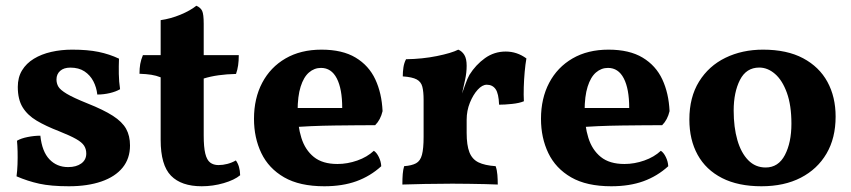

<svg xmlns="http://www.w3.org/2000/svg" viewBox="-20 -640 2966 669"><path d="M394.6 -435.6Q393.6 -409.8 394 -382.5Q394.4 -355.2 398.4 -329.2Q384.2 -320.8 362.8 -315.7Q341.4 -310.6 319 -310.6Q316.4 -335.6 305.2 -357Q294 -378.4 274.2 -391.4Q254.4 -404.4 225 -404.4Q202.4 -404.4 189.6 -393Q176.8 -381.6 176.8 -363.2Q176.8 -349.2 183.4 -338Q190 -326.8 212.6 -313.2Q235.2 -299.6 284.4 -279.8Q340.8 -257.4 373.3 -236.5Q405.8 -215.6 419.4 -191.2Q433 -166.8 433 -133.2Q433 -87.6 407.2 -55.9Q381.4 -24.2 333.3 -7.6Q285.2 9 220 9Q157.6 9 117 0.1Q76.4 -8.8 37.6 -25.6Q40.2 -44.6 41 -67.3Q41.8 -90 41.3 -111.8Q40.8 -133.6 39.2 -149.6Q53.2 -158 76.4 -162.6Q99.6 -167.2 120.6 -167.2Q126.4 -112 152.2 -84.9Q178 -57.8 217.4 -57.8Q245.8 -57.8 263.2 -70.4Q280.6 -83 280.6 -105Q280.6 -120.6 273 -132.4Q265.4 -144.2 245.1 -155.7Q224.8 -167.2 185.8 -182.8Q139.6 -200.6 107.7 -219.6Q75.8 -238.6 58.9 -266.1Q42 -293.6 42 -337.2Q42 -370.4 56.8 -394.8Q71.6 -419.2 98 -435.3Q124.4 -451.4 158.8 -459.2Q193.2 -467 231.4 -467Q285.4 -467 323.3 -459.2Q361.2 -451.4 394.6 -435.6Z M682.8 9Q611.8 9 575.8 -27.8Q539.8 -64.6 539.8 -152.4V-370.6Q524.2 -376.8 507 -379.5Q489.8 -382.2 466 -383Q466 -402 468.6 -416.9Q471.2 -431.8 478 -448H539.8V-569.8Q574.8 -574.8 608.7 -588.8Q642.6 -602.8 664.2 -620Q679 -613.6 684.4 -602Q689.8 -590.4 689.8 -557.2V-448H812Q812 -428.4 809.7 -412.4Q807.4 -396.4 802.4 -382.4Q769.4 -381.6 741.5 -377.7Q713.6 -373.8 689.8 -366.4V-168Q689.8 -127.2 695.3 -104.8Q700.8 -82.4 712.3 -73.6Q723.8 -64.8 741.2 -64.8Q756.8 -64.8 772.6 -69Q788.4 -73.2 801.8 -81Q816 -61.8 816.8 -29.4Q796.8 -12.8 759.4 -1.9Q722 9 682.8 9Z M1110 9Q1024 9 970.1 -22.1Q916.2 -53.2 890.6 -106.5Q865 -159.8 865 -226Q865 -297.2 893.6 -351.5Q922.2 -405.8 975 -436.4Q1027.8 -467 1100.2 -467Q1173 -467 1219.1 -439.3Q1265.2 -411.6 1287.7 -363.4Q1310.2 -315.2 1313 -252.8Q1306 -222.6 1287.2 -203.8Q1260.6 -203.8 1224.2 -203.5Q1187.8 -203.2 1146.6 -202.7Q1105.4 -202.2 1063.4 -200.4Q1021.4 -198.6 983.2 -196V-263.8H1172.4Q1172.4 -330.4 1153.5 -366.9Q1134.6 -403.4 1098.4 -403.4Q1075 -403.4 1056.5 -387.4Q1038 -371.4 1027.5 -338Q1017 -304.6 1017 -253Q1017 -201.6 1030.1 -159.6Q1043.2 -117.6 1073.5 -93.1Q1103.8 -68.6 1155.8 -68.6Q1190.6 -68.6 1225 -80.7Q1259.4 -92.8 1282.6 -114.6Q1292.4 -108.4 1300 -92.8Q1307.6 -77.2 1308.4 -60.8Q1270.2 -26 1221.8 -8.5Q1173.4 9 1110 9Z M1606 -177Q1606 -134 1615.6 -109.5Q1625.2 -85 1647.1 -74.3Q1669 -63.6 1707 -61Q1711.8 -47.6 1713.1 -30.6Q1714.4 -13.6 1714.4 3Q1697 2 1670.5 1.5Q1644 1 1614.2 0.5Q1584.4 0 1556 0Q1509.6 0 1459.8 1Q1410 2 1382 3Q1382 -18.4 1383.3 -33.9Q1384.6 -49.4 1388.2 -61Q1414.8 -63 1429.7 -71.1Q1444.6 -79.2 1450.3 -100.7Q1456 -122.2 1456 -163V-227H1606ZM1606 -294.8V-208H1456V-317.2L1606 -411Q1606 -386.8 1600.6 -362.2Q1595.2 -337.6 1587.2 -301.6ZM1584 -297.4Q1592 -319.4 1600.4 -343.4Q1608.8 -367.4 1615.8 -379.4Q1637.8 -414.4 1669.9 -437.4Q1702 -460.4 1742.2 -460.4Q1781.4 -460.4 1814.2 -436.4Q1810.6 -416.2 1808.2 -389.5Q1805.8 -362.8 1805 -335.8Q1804.2 -308.8 1805.4 -287.2Q1789.8 -280.6 1764.1 -277.9Q1738.4 -275.2 1719 -275.2Q1717.6 -314.2 1706.8 -329.5Q1696 -344.8 1676 -344.8Q1660.4 -344.8 1644.5 -327.4Q1628.6 -310 1617.3 -282.2Q1606 -254.4 1606 -222.6ZM1456 -208V-292Q1456 -320.4 1451.6 -337.7Q1447.2 -355 1431.8 -363.3Q1416.4 -371.6 1383.4 -373.8Q1383.4 -389.6 1385.7 -405.2Q1388 -420.8 1394.8 -433.6Q1451.6 -434.4 1502.4 -444.7Q1553.2 -455 1576.8 -467Q1590 -461.6 1598 -448.5Q1606 -435.4 1606 -411Z M2110 9Q2024 9 1970.1 -22.1Q1916.2 -53.2 1890.6 -106.5Q1865 -159.8 1865 -226Q1865 -297.2 1893.6 -351.5Q1922.2 -405.8 1975 -436.4Q2027.8 -467 2100.2 -467Q2173 -467 2219.1 -439.3Q2265.2 -411.6 2287.7 -363.4Q2310.2 -315.2 2313 -252.8Q2306 -222.6 2287.2 -203.8Q2260.6 -203.8 2224.2 -203.5Q2187.8 -203.2 2146.6 -202.7Q2105.4 -202.2 2063.4 -200.4Q2021.4 -198.6 1983.2 -196V-263.8H2172.4Q2172.4 -330.4 2153.5 -366.9Q2134.6 -403.4 2098.4 -403.4Q2075 -403.4 2056.5 -387.4Q2038 -371.4 2027.5 -338Q2017 -304.6 2017 -253Q2017 -201.6 2030.1 -159.6Q2043.2 -117.6 2073.5 -93.1Q2103.8 -68.6 2155.8 -68.6Q2190.6 -68.6 2225 -80.7Q2259.4 -92.8 2282.6 -114.6Q2292.4 -108.4 2300 -92.8Q2307.6 -77.2 2308.4 -60.8Q2270.2 -26 2221.8 -8.5Q2173.4 9 2110 9Z M2633.2 9Q2552 9 2495.9 -19.6Q2439.8 -48.2 2410.9 -100.5Q2382 -152.8 2382 -223.6Q2382 -301.2 2415.8 -355.8Q2449.6 -410.4 2507.8 -438.7Q2566 -467 2638.6 -467Q2722.2 -467 2778.4 -437Q2834.6 -407 2863.1 -354.7Q2891.6 -302.4 2891.6 -233.8Q2891.6 -158.8 2859.8 -104.7Q2828 -50.6 2770.3 -20.8Q2712.6 9 2633.2 9ZM2647.8 -56.4Q2692.2 -56.4 2714.9 -99.9Q2737.6 -143.4 2737.6 -209.2Q2737.6 -273 2721.8 -316.7Q2706 -360.4 2680.4 -382.5Q2654.8 -404.6 2625.6 -404.6Q2580.2 -404.6 2558.3 -361.5Q2536.4 -318.4 2536.4 -254.8Q2536.4 -196.4 2549.3 -151.8Q2562.2 -107.2 2587.1 -81.8Q2612 -56.4 2647.8 -56.4Z"/></svg>

Font: Vollkorn
Style: Regular
Weight: 400
Designer: Friedrich Althausen
Foundry: Friedrich Althausen
Version: Version 4.104